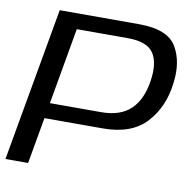

<svg xmlns="http://www.w3.org/2000/svg" viewBox="-78 -753 841 831"><g transform="rotate(10 343.0 -337.5)"><path d="M-1 0 118.5 -675H467Q593 -675 632 -609.8Q671 -544.5 658 -449Q645.5 -343 581.2 -273.2Q517 -203.5 391 -203.5H134.5L98.5 0ZM146.5 -271.5H371Q456.5 -271.5 501.8 -315.5Q547 -359.5 559 -442Q571.5 -521 543.5 -564Q515.5 -607 430 -607H205.5Z"/></g></svg>

Font: Anybody ExtraExpanded Regular
Style: Italic
Weight: 400
Width: 8
Italic angle: -10°
Designer: Tyler Finck
Foundry: Etcetera Type Company
Version: Version 1.010; ttfautohint (v1.8.3) -l 8 -r 50 -G 200 -x 14 